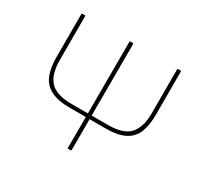

<svg xmlns="http://www.w3.org/2000/svg" viewBox="-139 -834 1061 1014"><g transform="rotate(30 392.0 -327.5)"><path d="M284 -192Q210 -192 167 -214Q124 -236 106 -279.5Q88 -323 88 -388V-651Q88 -655 92 -655H108Q111 -655 111 -651V-383Q111 -299 148.5 -256.5Q186 -214 284 -214H500Q597 -214 634.5 -256.5Q672 -299 672 -383V-651Q672 -655 676 -655H692Q695 -655 695 -651V-388Q695 -323 677.5 -279.5Q660 -236 617.5 -214Q575 -192 500 -192ZM384 0Q380 0 380 -4L381 -651Q381 -655 385 -655H400Q404 -655 404 -651L403 -4Q403 0 399 0Z"/></g></svg>

Font: Sofia Sans Thin
Style: Regular
Weight: 250
Designer: Botio Nikoltchev, Ani Petrova
Foundry: lettersoup
Version: Version 4.101